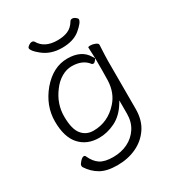

<svg xmlns="http://www.w3.org/2000/svg" viewBox="-196 -776 971 1063"><g transform="rotate(-30 290.0 -244.5)"><path d="M242 170Q175 170 135 147Q95 124 68 82Q66 79 66 71Q66 63 80 48Q94 33 103 33Q112 33 114 40Q133 82 162 100.5Q191 119 243.5 119Q296 119 337.5 98.5Q379 78 404 39.5Q429 1 429 -51V-136L420 -121Q384 -62 333 -37Q282 -12 230 -12Q153 -12 107.5 -62.5Q62 -113 62 -213Q62 -313 132 -397Q204 -481 294.5 -481Q385 -481 421 -419L430 -405L427 -475Q427 -480 441.5 -480Q456 -480 472 -473.5Q488 -467 488 -458V-457Q484 -381 484 -358V-50Q484 21 451 70Q418 119 363.5 144.5Q309 170 242 170ZM222 -62Q315 -62 380 -135Q426 -186 429 -263Q430 -290 430 -324V-405L421 -393Q414 -384 407 -384Q400 -384 397 -388Q364 -432 294 -432Q261 -432 228.5 -413Q196 -394 172 -361Q120 -293 120 -212Q120 -131 148 -96.5Q176 -62 222 -62ZM179 -587Q139 -619 139 -637Q139 -643 150 -651Q161 -659 171 -659Q181 -659 186 -651Q218 -595 300 -595Q339 -595 367 -607Q395 -619 414 -651Q419 -659 429 -659Q439 -659 449.5 -651Q460 -643 460 -637Q460 -618 417.5 -582Q375 -546 301.5 -546Q228 -546 179 -587Z"/></g></svg>

Font: LXGW WenKai TC Light
Style: Regular
Weight: 300
Designer: LXGW / Fontworks Inc.
Foundry: LXGW / Fontworks Inc.
Version: Version 1.330